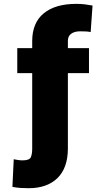

<svg xmlns="http://www.w3.org/2000/svg" viewBox="-20 -780 549 1004"><path d="M445.3 -528.3V-397.5H335V-2.9Q334.5 98.6 280.3 151.4Q226.1 204.1 129.9 204.1Q108.9 204.1 88.9 202.9Q68.8 201.7 44.9 197.3L51.8 52.7Q61 54.7 73.7 56.6Q86.4 58.6 97.7 58.6Q134.3 58.6 141.4 41.7Q148.4 24.9 148.4 -2.9V-397.5H70.3V-528.3H148.4V-566.4Q148.9 -661.6 209.2 -710.7Q269.5 -759.8 378.9 -759.8Q403.8 -759.8 423.3 -757.3Q442.9 -754.9 463.9 -751L454.1 -612.3Q442.9 -614.7 431.2 -615.5Q419.4 -616.2 398.4 -616.2Q370.1 -616.2 352.5 -603.8Q335 -591.3 335 -566.4V-528.3Z"/></svg>

Font: Inter Display Black
Style: Regular
Weight: 900
Designer: Rasmus Andersson
Foundry: rsms
Version: Version 4.000;git-a52131595